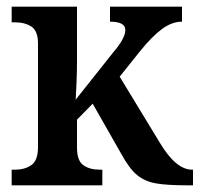

<svg xmlns="http://www.w3.org/2000/svg" viewBox="-20 -556 599 576"><path d="M15 -47H25Q55 -47 74.5 -61Q94 -75 94 -115V-425Q94 -463 74.5 -476Q55 -489 25 -489H15V-536H211V-374Q211 -341 209.5 -305.5Q208 -270 207 -257L319 -398Q356 -441 356 -466Q356 -491 310 -491V-536H526V-491Q496 -491 466 -469Q436 -447 399 -401L339 -326L460 -127Q508 -47 556 -47H559V0H546Q480 0 447 -6Q414 -12 391 -31Q368 -50 344 -94L258 -245L211 -197V-113Q211 -74 230 -60.5Q249 -47 279 -47H287V0H15Z"/></svg>

Font: Noto Serif NarrowSemiBold
Style: Regular
Weight: 600
Width: 4
Designer: Monotype Design Team
Foundry: Monotype Imaging Inc.
Version: Version 1.001